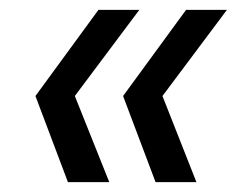

<svg xmlns="http://www.w3.org/2000/svg" viewBox="-20 -490 492 390"><path d="M296 -120 230 -295 358 -470H441L310 -295L379 -120ZM118 -120 52 -295 180 -470H263L132 -295L202 -120Z"/></svg>

Font: DM Sans 28pt
Style: Italic
Weight: 400
Italic angle: -10°
Version: Version 4.004;gftools[0.9.30]